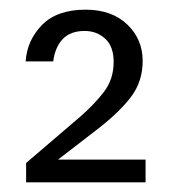

<svg xmlns="http://www.w3.org/2000/svg" viewBox="-20 -729 362 397"><path d="M33 -602Q36 -646 67 -677.5Q98 -709 157 -709Q211 -709 243 -678.5Q275 -648 275 -603Q275 -561 251.5 -529.5Q228 -498 183 -463L100 -399H281V-352H34V-392L145 -487Q174 -512 194.5 -538.5Q215 -565 215 -601Q215 -633 197.5 -649Q180 -665 155 -665Q126 -665 110 -648.5Q94 -632 90 -602H33Z"/></svg>

Font: SVN-Poppins Light
Style: Regular
Weight: 300
Designer: Ninad Kale (Devanagari), Jonny Pinhorn (Latin)
Foundry: Indian Type Foundry
Version: Version 3.002 2017; ttfautohint (v1.8.3)